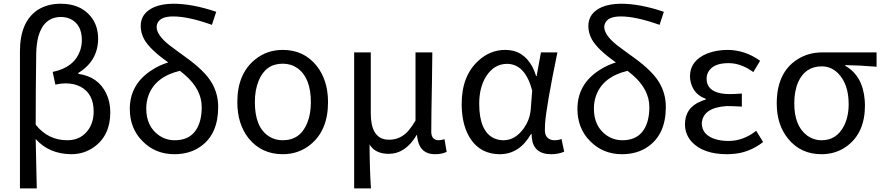

<svg xmlns="http://www.w3.org/2000/svg" viewBox="-20 -829 4818 1048"><path d="M88.9 199.2V-548.8Q88.9 -710.9 186.5 -775.4Q239.3 -808.6 311.5 -808.6Q417 -808.6 473.6 -741.2Q515.6 -691.4 515.6 -617.2Q514.6 -496.1 407.2 -430.7V-425.8Q515.6 -411.1 559.6 -319.3Q582 -273.4 582 -215.8Q582 -89.8 493.2 -26.4Q438.5 12.7 369.1 12.7Q248 11.7 174.8 -70.3Q174.8 -61.5 180.7 199.2ZM347.7 -63.5Q424.8 -63.5 465.8 -126Q491.2 -166 491.2 -220.7Q491.2 -317.4 419.9 -355.5Q384.8 -374 337.9 -374Q312.5 -374 282.2 -367.2L267.6 -436.5Q383.8 -460 417 -551.8Q426.8 -580.1 426.8 -610.4Q426.8 -695.3 364.3 -725.6Q339.8 -736.3 313.5 -736.3Q219.7 -736.3 189.5 -630.9Q178.7 -588.9 177.7 -536.1Q174.8 -341.8 174.8 -148.4Q242.2 -63.5 347.7 -63.5Z M933.6 -63.5Q1041 -63.5 1071.3 -167Q1081.1 -201.2 1081.1 -244.1Q1081.1 -341.8 987.3 -421.9Q975.6 -431.6 961.9 -442.4Q827.1 -410.2 790 -306.6Q778.3 -273.4 778.3 -236.3Q778.3 -139.6 846.7 -90.8Q885.7 -63.5 933.6 -63.5ZM1160.2 -764.6 1136.7 -693.4Q1007.8 -739.3 924.8 -739.3Q849.6 -739.3 836.9 -695.3Q835 -688.5 835 -681.6Q835 -638.7 902.3 -584Q919.9 -571.3 959 -542Q985.4 -523.4 998 -513.7Q1097.7 -441.4 1134.8 -378.9Q1170.9 -318.4 1170.9 -245.1Q1170.9 -97.7 1076.2 -30.3Q1016.6 12.7 931.6 12.7Q827.1 12.7 756.8 -59.6Q688.5 -128.9 688.5 -234.4Q688.5 -371.1 811.5 -448.2Q850.6 -473.6 898.4 -488.3Q796.9 -559.6 766.6 -615.2Q748 -650.4 748 -686.5Q748 -757.8 821.3 -790Q865.2 -808.6 926.8 -808.6Q1030.3 -808.6 1160.2 -764.6Z M1523.4 12.7Q1407.2 12.7 1336.9 -74.2Q1275.4 -152.3 1275.4 -271.5Q1275.4 -425.8 1372.1 -503.9Q1436.5 -556.6 1523.4 -556.6Q1639.6 -556.6 1709 -468.8Q1770.5 -390.6 1770.5 -271.5Q1770.5 -117.2 1673.8 -39.1Q1609.4 12.7 1523.4 12.7ZM1523.4 -63.5Q1619.1 -63.5 1657.2 -158.2Q1676.8 -207 1676.8 -271.5Q1676.8 -404.3 1603.5 -457Q1568.4 -481.4 1523.4 -481.4Q1429.7 -481.4 1391.6 -387.7Q1371.1 -337.9 1371.1 -271.5Q1371.1 -132.8 1449.2 -84Q1481.4 -63.5 1523.4 -63.5Z M1913.1 199.2V-543H2003.9V-210Q2003.9 -79.1 2086.9 -67.4Q2095.7 -66.4 2104.5 -66.4Q2167 -66.4 2210.9 -117.2Q2229.5 -139.6 2248 -170.9V-543H2339.8Q2338.9 -493.2 2337.9 -390.6Q2334 -192.4 2334 -106.4Q2335.9 -64.5 2374 -63.5Q2387.7 -63.5 2406.2 -69.3L2418 0Q2391.6 12.7 2354.5 12.7Q2279.3 12.7 2261.7 -58.6Q2257.8 -74.2 2255.9 -91.8H2253.9Q2194.3 9.8 2102.5 10.7Q2033.2 10.7 2002 -33.2Q1999 -37.1 1997.1 -41Q1998 105.5 2004.9 199.2Z M2710 12.7Q2592.8 12.7 2537.1 -89.8Q2500 -159.2 2500 -261.7Q2500 -415 2591.8 -498Q2655.3 -556.6 2738.3 -556.6Q2836.9 -556.6 2886.7 -462.9Q2898.4 -439.5 2906.2 -414.1H2909.2L2932.6 -543H3022.5Q2960.9 -245.1 2955.1 -151.4Q2954.1 -133.8 2954.1 -119.1Q2954.1 -73.2 2994.1 -64.5Q3001 -63.5 3007.8 -63.5Q3026.4 -63.5 3044.9 -70.3L3059.6 -1Q3027.3 12.7 2989.3 12.7Q2891.6 12.7 2882.8 -77.1Q2881.8 -86.9 2881.8 -96.7H2877.9Q2815.4 11.7 2710 12.7ZM2728.5 -63.5Q2791 -63.5 2836.9 -126Q2872.1 -173.8 2877 -232.4L2884.8 -335Q2846.7 -479.5 2748 -480.5Q2676.8 -480.5 2632.8 -411.1Q2595.7 -351.6 2595.7 -262.7Q2595.7 -112.3 2676.8 -74.2Q2701.2 -63.5 2728.5 -63.5Z M3377 -63.5Q3484.4 -63.5 3514.6 -167Q3524.4 -201.2 3524.4 -244.1Q3524.4 -341.8 3430.7 -421.9Q3418.9 -431.6 3405.3 -442.4Q3270.5 -410.2 3233.4 -306.6Q3221.7 -273.4 3221.7 -236.3Q3221.7 -139.6 3290 -90.8Q3329.1 -63.5 3377 -63.5ZM3603.5 -764.6 3580.1 -693.4Q3451.2 -739.3 3368.2 -739.3Q3293 -739.3 3280.3 -695.3Q3278.3 -688.5 3278.3 -681.6Q3278.3 -638.7 3345.7 -584Q3363.3 -571.3 3402.3 -542Q3428.7 -523.4 3441.4 -513.7Q3541 -441.4 3578.1 -378.9Q3614.3 -318.4 3614.3 -245.1Q3614.3 -97.7 3519.5 -30.3Q3460 12.7 3375 12.7Q3270.5 12.7 3200.2 -59.6Q3131.8 -128.9 3131.8 -234.4Q3131.8 -371.1 3254.9 -448.2Q3293.9 -473.6 3341.8 -488.3Q3240.2 -559.6 3210 -615.2Q3191.4 -650.4 3191.4 -686.5Q3191.4 -757.8 3264.6 -790Q3308.6 -808.6 3370.1 -808.6Q3473.6 -808.6 3603.5 -764.6Z M3949.2 12.7Q3817.4 12.7 3754.9 -55.7Q3718.8 -96.7 3718.8 -150.4Q3718.8 -241.2 3806.6 -276.4Q3819.3 -282.2 3832 -285.2V-290Q3770.5 -311.5 3752 -374Q3746.1 -392.6 3746.1 -411.1Q3746.1 -499 3840.8 -537.1Q3890.6 -556.6 3953.1 -556.6Q4047.9 -555.7 4128.9 -497.1L4091.8 -435.5Q4025.4 -484.4 3956.1 -484.4Q3872.1 -484.4 3845.7 -435.5Q3836.9 -418.9 3836.9 -399.4Q3836.9 -334 3916 -319.3Q3937.5 -315.4 3961.9 -315.4Q3990.2 -315.4 4029.3 -318.4V-247.1Q3982.4 -250 3945.3 -250Q3817.4 -241.2 3810.5 -157.2Q3810.5 -92.8 3884.8 -69.3Q3917 -59.6 3958 -59.6Q4039.1 -60.5 4107.4 -115.2L4145.5 -53.7Q4065.4 7.8 3972.7 11.7Q3960.9 12.7 3949.2 12.7Z M4463.9 12.7Q4350.6 12.7 4282.2 -71.3Q4219.7 -147.5 4219.7 -264.6Q4219.7 -429.7 4328.1 -502Q4389.6 -543 4467.8 -543H4764.6V-464.8Q4670.9 -472.7 4593.8 -473.6V-469.7Q4690.4 -415 4700.2 -279.3Q4701.2 -266.6 4701.2 -253.9Q4701.2 -106.4 4606.4 -34.2Q4545.9 12.7 4463.9 12.7ZM4464.8 -63.5Q4545.9 -63.5 4585.9 -140.6Q4612.3 -191.4 4612.3 -260.7Q4612.3 -370.1 4554.7 -428.7Q4516.6 -466.8 4465.8 -466.8Q4374 -466.8 4335.9 -378.9Q4315.4 -331.1 4315.4 -264.6Q4315.4 -142.6 4384.8 -89.8Q4420.9 -63.5 4464.8 -63.5Z"/></svg>

Font: Taipei Sans TC Beta
Style: Regular
Weight: 400
Designer: JT Foundry
Foundry: JT Foundry
Version: Version 1.000